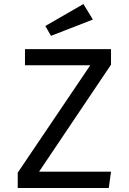

<svg xmlns="http://www.w3.org/2000/svg" viewBox="-20 -933 640 953"><path d="M174 -81H531L520 0H68V-76L428 -609H104V-689H531V-612ZM205 -804 394 -913 441 -836 233 -755Z"/></svg>

Font: Wlorlttqgufhjawjgtejqphaquk
Style: Regular
Weight: 400
Monospace: yes
Designer: Carrois Corporate & Edenspiekermann
Foundry: Carrois Corporate GbR & Edenspiekermann AG
Version: Version 2.001